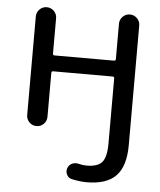

<svg xmlns="http://www.w3.org/2000/svg" viewBox="-53 -593 708 847"><g transform="rotate(5 300.5 -170.0)"><path d="M443.4 28.3V-259.8Q443.4 -267.6 435.5 -267.6H171.9Q165 -267.6 165 -259.8V-65.4Q165 -46.9 151.9 -33.7Q138.7 -20.5 120.1 -20.5Q101.6 -20.5 88.4 -33.7Q75.2 -46.9 75.2 -65.4V-502Q75.2 -520.5 88.4 -533.7Q101.6 -546.9 120.1 -546.9Q138.7 -546.9 151.9 -533.7Q165 -520.5 165 -502V-345.7Q165 -337.9 171.9 -337.9H435.5Q443.4 -337.9 443.4 -345.7V-502Q443.4 -520.5 456.5 -533.7Q469.7 -546.9 488.3 -546.9Q506.8 -546.9 520 -533.7Q533.2 -520.5 533.2 -502V28.3Q533.2 121.1 491.7 164.1Q450.2 207 362.3 207Q332 207 296.9 199.2Q281.2 196.3 273.9 182.1Q266.6 168 271.5 153.3Q276.4 138.7 290 131.8Q303.7 125 319.3 128.9Q338.9 133.8 355.5 133.8Q404.3 133.8 423.8 111.3Q443.4 88.9 443.4 28.3Z"/></g></svg>

Font: Gen Jyuu Gothic P Regular
Style: Regular
Weight: 400
Designer: [Source Han Sans]
Ryoko NISHIZUKA  (kana & ideographs); Paul D. Hunt (Latin, Greek & Cyrillic); Wenlong ZHANG  (bopomofo
Version: Version 1.002.20150607